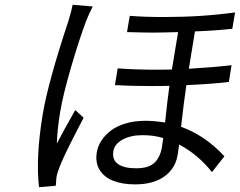

<svg xmlns="http://www.w3.org/2000/svg" viewBox="-20 -750 1001 801"><path d="M283 -730.1 366.8 -723Q352.3 -694.6 338.4 -660.2Q309.7 -583.1 276.3 -468.9Q242.9 -354.8 230.8 -282Q219.1 -210.2 217 -150.9Q243.3 -201.7 294 -290.8L328.8 -258.9Q324.9 -251.1 313.7 -229.6Q302.6 -208.1 296.5 -196.4Q290.5 -184.7 280.2 -164.4Q269.9 -144.2 263.3 -130.7Q256.7 -117.2 249.1 -101Q241.5 -84.9 236.2 -72.3Q230.8 -59.7 227.3 -50.1Q218.4 -28.4 215.2 -8.2L212.7 24.9L142.8 30.9Q128.6 -93 157.7 -269.9Q179.7 -404.5 265.6 -663Q279.5 -708.8 283 -730.1ZM655.5 -136Q659.8 -162.3 660.9 -174Q622.2 -186.1 574.9 -186.1Q524.9 -186.1 491.3 -167.6Q457.7 -149.1 452.8 -119Q447.1 -83.8 472.1 -65.9Q497.2 -47.9 547.9 -47.9Q599.8 -47.9 624.1 -70.8Q648.4 -93.8 655.5 -136ZM946 -478 934.7 -408Q861.9 -399.5 757.5 -394.9Q746.8 -322.8 735.4 -220.9Q835.9 -185 916.2 -98L864.3 -32Q805.8 -105.8 727.3 -147Q725.1 -128.9 721.2 -104Q711.6 -46.5 665.5 -13.7Q619.3 19.2 543.7 19.2Q490.8 19.2 452.8 4.4Q414.8 -10.3 395.8 -41Q376.8 -71.7 383.9 -115.1Q388.1 -140.6 403.1 -163.5Q418 -186.4 442.6 -205.3Q467.3 -224.1 504.6 -235.1Q541.9 -246.1 586.6 -246.1Q620.7 -246.1 668.7 -239Q678.6 -333.5 686.8 -392Q661.6 -391 611.9 -391Q527.3 -391 459.5 -394.9L470.9 -464.8Q546.9 -459.2 630 -459.2Q682.5 -459.2 697.1 -459.9L723 -616.1Q654.8 -614 616.5 -614Q579.5 -614 509.9 -616.1L521.3 -683.9Q579.9 -679 664.4 -679Q823.2 -679 960.6 -698.2L949.2 -630Q880 -622.2 793.3 -619L767.8 -463.1Q869 -469.1 946 -478Z"/></svg>

Font: Karasuma Gothic
Style: Italic
Weight: 400
Italic angle: -9.39999°
Designer: Rasmus Andersson / Ryoko Nishizuka
Foundry: Genbu
Version: Version 1.00